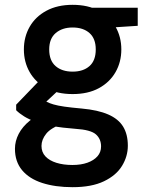

<svg xmlns="http://www.w3.org/2000/svg" viewBox="-20 -544 627 796"><path d="M281 232Q209 232 155 214.5Q101 197 71.5 161.5Q42 126 42 73Q42 41 57.5 11Q73 -19 104.5 -44.5Q136 -70 185 -88L240 -31Q191 -14 171.5 10.5Q152 35 152 61Q152 87 168.5 104.5Q185 122 214 131Q243 140 280 140Q316 140 342.5 130.5Q369 121 384 104Q399 87 399 63Q399 32 377.5 13Q356 -6 292 -10Q238 -14 197.5 -21.5Q157 -29 128.5 -39Q100 -49 80 -61.5Q60 -74 47 -87V-110L152 -219L244 -190L122 -76L154 -135Q164 -127 174.5 -121.5Q185 -116 202 -111Q219 -106 246.5 -102Q274 -98 319 -94Q386 -88 428.5 -69.5Q471 -51 490.5 -19Q510 13 510 60Q510 104 486 143.5Q462 183 411 207.5Q360 232 281 232ZM281 -154Q217 -154 172 -178.5Q127 -203 103 -245Q79 -287 79 -339Q79 -391 103 -433Q127 -475 172.5 -499.5Q218 -524 281 -524Q345 -524 390 -499.5Q435 -475 459 -433Q483 -391 483 -339Q483 -287 459 -245Q435 -203 390 -178.5Q345 -154 281 -154ZM281 -247Q325 -247 351 -270Q377 -293 377 -339Q377 -384 351 -407Q325 -430 281 -430Q238 -430 211 -407Q184 -384 184 -339Q184 -293 210.5 -270Q237 -247 281 -247ZM366 -425 343 -512H551V-437Z"/></svg>

Font: DM Sans 12pt SemiBold
Style: Regular
Weight: 600
Version: Version 4.004;gftools[0.9.30]